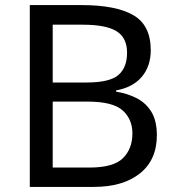

<svg xmlns="http://www.w3.org/2000/svg" viewBox="-20 -734 690 754"><path d="M301 -714Q435 -714 503.5 -674.5Q572 -635 572 -537Q572 -474 537 -432.5Q502 -391 436 -379V-374Q481 -367 517.5 -348Q554 -329 575 -294Q596 -259 596 -203Q596 -106 529.5 -53Q463 0 348 0H97V-714ZM319 -410Q411 -410 445 -439.5Q479 -469 479 -527Q479 -586 437.5 -611.5Q396 -637 305 -637H187V-410ZM187 -335V-76H331Q426 -76 463 -113Q500 -150 500 -210Q500 -266 461.5 -300.5Q423 -335 324 -335Z"/></svg>

Font: Noto Sans Tifinagh Tawellemmet
Style: Regular
Weight: 400
Designer: JamraPatel
Foundry: JamraPatel LLC
Version: Version 2.006; ttfautohint (v1.8.4.7-5d5b)